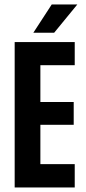

<svg xmlns="http://www.w3.org/2000/svg" viewBox="-20 -824 376 844"><path d="M44.5 0V-639H157.5V0ZM117.5 0V-102.5H308.5V0ZM120 -275.5V-375.5H304V-275.5ZM117 -537.5V-639H308.5V-537.5ZM207.5 -804.5H320L218 -680H126.5Z"/></svg>

Font: Anek Tamil Condensed SemiBold
Style: Regular
Weight: 600
Width: 3
Designer: Aadarsh Rajan (Tamil), Yesha Goshar (Latin)
Foundry: Ek Type
Version: Version 1.003